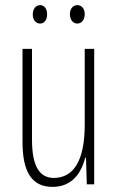

<svg xmlns="http://www.w3.org/2000/svg" viewBox="-20 -720 458 750"><path d="M108 -664C108 -643 119 -628 137 -628C153 -628 164 -642 164 -664C164 -686 153 -700 137 -700C119 -700 108 -684 108 -664ZM253 -665C253 -643 265 -628 282 -628C299 -628 311 -643 311 -665C311 -687 298 -700 282 -700C265 -700 253 -685 253 -665ZM348 -529H311V-233C311 -90 266 -25 190 -25C135 -25 105 -70 105 -174V-529H68V-165C68 -49 104 10 185 10C264 10 298 -47 313 -104H316L319 0H348Z"/></svg>

Font: Noto Sans Hebrew ExtraCondensed ExtraLight
Style: Regular
Weight: 200
Width: 2
Designer: Monotype Design Team
Foundry: Monotype Imaging Inc.
Version: Version 2.004